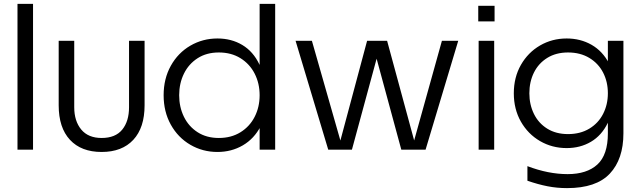

<svg xmlns="http://www.w3.org/2000/svg" viewBox="-20 -770 3290 988"><path d="M70 -750H150V0H70Z M282 -228V-560H362V-218Q362 -147 398 -103.5Q434 -60 503 -60Q574 -60 609 -103Q644 -146 644 -218V-560H724V-228Q724 -113 666 -50.5Q608 12 503 12Q398 12 340 -50.5Q282 -113 282 -228Z M1099 -572Q1023 -572 959.5 -535Q896 -498 859 -431.5Q822 -365 822 -280Q822 -195 859 -128.5Q896 -62 959.5 -25Q1023 12 1099 12Q1171 12 1229.5 -22Q1288 -56 1322 -121.5Q1356 -187 1356 -280H1346Q1346 -373 1314.5 -439Q1283 -505 1227 -538.5Q1171 -572 1099 -572ZM1106 -60Q1043 -60 997 -89.5Q951 -119 926.5 -169Q902 -219 902 -280Q902 -341 926.5 -391Q951 -441 997 -470.5Q1043 -500 1106 -500Q1170 -500 1217.5 -470.5Q1265 -441 1290.5 -391Q1316 -341 1316 -280Q1316 -219 1290.5 -169Q1265 -119 1217.5 -89.5Q1170 -60 1106 -60ZM1316 -750V-377L1336 -280L1316 -160V0H1396V-750Z M1501 -560H1585L1745 0H1719L1869 -560H1972L2124 0H2098L2254 -560H2338L2170 0H2045L1893 -560H1943L1791 0H1669Z M2523 -560V0H2443V-560ZM2525 -740V-660H2441V-740Z M2898 198Q2846 198 2797.5 188.5Q2749 179 2694 160V85Q2802 126 2901 126Q3000 126 3054 76.5Q3108 27 3108 -84V-173L3128 -290L3108 -380V-560H3188V-84Q3188 49 3118 123.5Q3048 198 2898 198ZM2896 -8Q2821 -8 2759 -44Q2697 -80 2660.5 -144Q2624 -208 2624 -290Q2624 -372 2660.5 -436Q2697 -500 2759 -536Q2821 -572 2896 -572Q2967 -572 3024 -539.5Q3081 -507 3114.5 -443Q3148 -379 3148 -290H3138Q3138 -200 3107 -136.5Q3076 -73 3021 -40.5Q2966 -8 2896 -8ZM2903 -500Q2841 -500 2796 -472Q2751 -444 2727.5 -396.5Q2704 -349 2704 -290Q2704 -232 2727.5 -184Q2751 -136 2796 -108Q2841 -80 2903 -80Q2966 -80 3012.5 -108Q3059 -136 3083.5 -184Q3108 -232 3108 -290Q3108 -349 3083.5 -396.5Q3059 -444 3012.5 -472Q2966 -500 2903 -500Z"/></svg>

Font: TASA Explorer VF
Style: Regular
Weight: 400
Designer: Weizhong Zhang
Foundry: Local Remote
Version: Version 1.000;Glyphs 3.2 (3192)